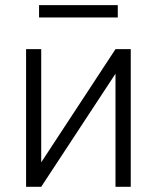

<svg xmlns="http://www.w3.org/2000/svg" viewBox="-20 -717 602 737"><path d="M423.3 -528.3H481.9V0H423.3V-434.1L138.2 0H80.1V-528.3H138.2V-93.8ZM432.1 -649.9H129.9V-697.3H432.1Z"/></svg>

Font: SteelSelectRoboto
Style: Regular
Weight: 300
Designer: Google
Version: Version 2.137; 2017